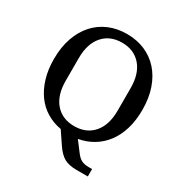

<svg xmlns="http://www.w3.org/2000/svg" viewBox="-200 -862 1136 1192"><g transform="rotate(30 368.0 -266.0)"><path d="M518 178Q461 178 428 159Q395 140 365 96L305 7Q248 -3 201 -31.5Q154 -60 121 -105.5Q88 -151 69.5 -212.5Q51 -274 51 -349Q51 -434 74.5 -501Q98 -568 140 -614.5Q182 -661 240 -685.5Q298 -710 368 -710Q438 -710 496 -685.5Q554 -661 596 -614.5Q638 -568 661.5 -501Q685 -434 685 -349Q685 -273 666.5 -211.5Q648 -150 614 -105Q580 -60 532.5 -31.5Q485 -3 428 7L481 77Q501 104 521 114.5Q541 125 573 125H598V178ZM368 -50Q454 -50 504 -107.5Q554 -165 554 -268V-430Q554 -533 504 -590.5Q454 -648 368 -648Q282 -648 232 -590.5Q182 -533 182 -430V-268Q182 -165 232 -107.5Q282 -50 368 -50Z"/></g></svg>

Font: IBM Plex Serif Medm
Style: Regular
Weight: 500
Designer: Mike Abbink, Paul van der Laan, Pieter van Rosmalen
Foundry: Bold Monday
Version: Version 3.001